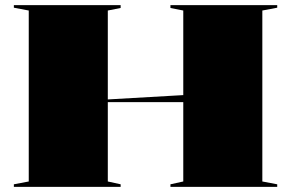

<svg xmlns="http://www.w3.org/2000/svg" viewBox="-20 -728 1134 748"><path d="M1060 -708V-698L1002 -687V-21L1060 -10V0H644V-10L694 -21V-687L644 -697V-708ZM450 -708V-697L400 -687V-21L450 -10V0H34V-10L92 -21V-687L34 -698V-708ZM703 -358V-330H389V-340Z"/></svg>

Font: Kalnia SemiExpanded SemiBold
Style: Regular
Weight: 600
Width: 6
Designer: Frida Medrano
Foundry: Frida Medrano
Version: Version 1.105